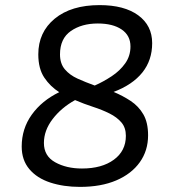

<svg xmlns="http://www.w3.org/2000/svg" viewBox="-20 -726 682 752"><path d="M293 6Q229 6 177 -11Q125 -28 95 -63.5Q65 -99 65 -152Q65 -222 104.5 -277Q144 -332 212 -365Q177 -387 153.5 -422Q130 -457 130 -513Q130 -600 194.5 -653Q259 -706 370 -706Q467 -706 521.5 -666Q576 -626 576 -557Q576 -490 537.5 -442Q499 -394 425 -366Q461 -351 492 -330.5Q523 -310 541.5 -278Q560 -246 560 -196Q560 -136 527.5 -90.5Q495 -45 435.5 -19.5Q376 6 293 6ZM215 -513Q215 -477 234 -454.5Q253 -432 284 -418Q315 -404 351 -391Q385 -406 417.5 -427.5Q450 -449 470.5 -478Q491 -507 491 -544Q491 -587 456.5 -610.5Q422 -634 363 -634Q300 -634 257.5 -604.5Q215 -575 215 -513ZM152 -166Q152 -115 196 -90.5Q240 -66 301 -66Q379 -66 426 -100.5Q473 -135 473 -194Q473 -226 455.5 -246.5Q438 -267 409 -281.5Q380 -296 344.5 -307.5Q309 -319 274 -334Q220 -304 186 -259.5Q152 -215 152 -166Z"/></svg>

Font: Asap Expanded Expanded Regular
Style: Italic
Weight: 400
Width: 7
Italic angle: -6°
Designer: Pablo Cosgaya
Foundry: Omnibus-Type
Version: Version 3.001; ttfautohint (v1.8.4.7-5d5b)